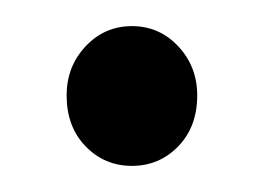

<svg xmlns="http://www.w3.org/2000/svg" viewBox="-20 -404 202 147"><path d="M31 -331Q31 -353 45.5 -368.5Q60 -384 81 -384Q102 -384 116.5 -368.5Q131 -353 131 -331Q131 -307 116.5 -292Q102 -277 81 -277Q60 -277 45.5 -292Q31 -307 31 -331Z"/></svg>

Font: Mukta Light
Style: Regular
Weight: 300
Designer: Girish Dalvi and Yashodeep Gholap
Foundry: Ek Type
Version: Version 2.538;PS 1.002;hotconv 16.6.51;makeotf.lib2.5.65220;